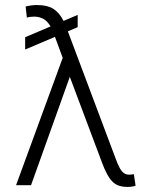

<svg xmlns="http://www.w3.org/2000/svg" viewBox="-20 -737 618 764"><path d="M289.1 -628.9 250 -612.3 438.5 -110.4Q448.2 -83 456.5 -68.4Q464.8 -53.7 473.4 -47.9Q481.9 -42 494.1 -42Q501 -42 512.7 -43.9L519.5 2Q506.3 6.8 487.3 6.8Q462.9 6.8 446 -1Q429.2 -8.8 415.3 -29.1Q401.4 -49.3 386.7 -87.9L257.8 -431.2L103.5 0H43.9L229.5 -506.8L198.7 -590.3L80.1 -540V-588.9L181.2 -631.8Q169.4 -651.9 154.3 -660.9Q139.2 -669.9 118.2 -670.9Q100.1 -670.9 86.9 -667L82 -710.9Q92.3 -713.9 105.5 -715.6Q118.7 -717.3 129.9 -716.8Q168.5 -716.8 192.4 -701.7Q216.3 -686.5 232.9 -653.8L289.1 -677.7Z"/></svg>

Font: Pretendard ExtraLight
Style: Regular
Weight: 200
Designer: Base glyphs from Inter by Rasmus Andersson; Hangeul glyphs from Noto Sans CJK(Source Han Sans) by Jang Soo-young and Kan
Foundry: Kil Hyung-jin
Version: Version 1.309